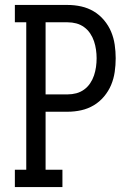

<svg xmlns="http://www.w3.org/2000/svg" viewBox="-20 -755 540 775"><path d="M40 0V-70H86V-665H40V-735H253Q281 -735 308 -729Q335 -723 358.5 -709Q382 -695 400 -673.5Q418 -652 428.5 -627Q439 -602 443 -574.5Q447 -547 447 -520Q447 -492 443 -464.5Q439 -437 428.5 -412Q418 -387 400 -365.5Q382 -344 358.5 -330Q335 -316 308 -310Q281 -304 253 -304H164V-70H232V0ZM164 -374H253Q271 -374 288 -378.5Q305 -383 319.5 -393.5Q334 -404 344 -419Q354 -434 359.5 -450.5Q365 -467 367.5 -484.5Q370 -502 370 -520Q370 -537 367.5 -554.5Q365 -572 359.5 -588.5Q354 -605 344 -620Q334 -635 319.5 -645.5Q305 -656 288 -660.5Q271 -665 253 -665H164Z"/></svg>

Font: Iosevka Slab
Style: Regular
Weight: 400
Monospace: yes
Designer: Belleve Invis
Foundry: Belleve Invis
Version: Version 11.2.4; ttfautohint (v1.8.3)